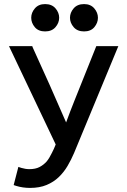

<svg xmlns="http://www.w3.org/2000/svg" viewBox="-20 -720 624 941"><path d="M392 -700Q424 -700 442 -679Q460 -658 460 -633Q460 -608 442.5 -587Q425 -566 392 -566Q359 -566 341 -587Q323 -608 323 -633Q323 -658 341 -679Q359 -700 392 -700ZM201 -700Q234 -700 252 -679Q270 -658 270 -633Q270 -608 252 -587Q234 -566 201 -566Q168 -566 150.5 -587Q133 -608 133 -633Q133 -658 151 -679Q169 -700 201 -700ZM304 -120Q314 -147 324 -173.5Q334 -200 345 -227L452 -494H560L343 30Q329 63 311 93.5Q293 124 268 148Q243 172 208.5 186.5Q174 201 127 201Q110 201 92.5 198.5Q75 196 59 191L47 187L70 98L85 103Q105 109 124 109Q154 109 174 98.5Q194 88 209 71Q222 55 234 30Q239 20 244 9.5Q249 -1 253 -12L24 -494H138L141 -486Q183 -394 223.5 -303.5Q264 -213 304 -120Z"/></svg>

Font: Codetta
Style: Bold
Weight: 700
Designer: Ulrich Proeller
Foundry: PROSA GmbH
Version: Version 2.00;September 29, 2018;FontCreator 11.5.0.2427 64-b